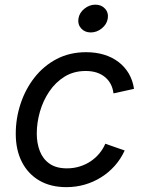

<svg xmlns="http://www.w3.org/2000/svg" viewBox="-20 -771 612 803"><path d="M257.8 11.7Q191.9 11.7 144.5 -15.9Q97.2 -43.5 71.5 -93.8Q45.9 -144 45.9 -211.4Q45.9 -276.4 66.2 -337.4Q86.4 -398.4 124.5 -447Q162.6 -495.6 217 -524.2Q271.5 -552.7 340.3 -552.7Q380.9 -552.7 415.3 -542.2Q449.7 -531.7 475.8 -511.7Q502 -491.7 518.6 -463.4Q535.2 -435.1 540.5 -399.4L454.6 -380.4Q452.1 -401.4 443.4 -418.5Q434.6 -435.5 419.9 -448Q405.3 -460.4 385 -467.3Q364.7 -474.1 338.4 -474.1Q288.6 -474.1 250.5 -450.7Q212.4 -427.2 186.3 -388.7Q160.2 -350.1 147 -304Q133.8 -257.8 133.8 -212.4Q133.8 -171.9 146.7 -138.7Q159.7 -105.5 187.5 -86.2Q215.3 -66.9 259.8 -66.9Q288.1 -66.9 313.2 -74.7Q338.4 -82.5 359.1 -96.4Q379.9 -110.4 395.5 -129.2Q411.1 -147.9 420.4 -169.9L501.5 -141.6Q484.9 -105.5 459.5 -77.1Q434.1 -48.8 402.3 -29.1Q370.6 -9.3 334 1.2Q297.4 11.7 257.8 11.7ZM359.4 -635.3Q334.5 -635.3 319.3 -652.3Q304.2 -669.4 308.1 -693.4Q312 -717.8 333 -734.6Q354 -751.5 378.9 -751.5Q404.3 -751.5 419.4 -734.6Q434.6 -717.8 430.7 -693.4Q426.8 -669.4 405.8 -652.3Q384.8 -635.3 359.4 -635.3Z"/></svg>

Font: Inter
Style: Italic
Weight: 400
Italic angle: -9.3988°
Designer: Rasmus Andersson
Foundry: rsms
Version: Version 4.001;git-66647c0bb